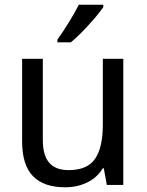

<svg xmlns="http://www.w3.org/2000/svg" viewBox="-20 -786 623 816"><path d="M504 0H434L421 -71H417Q393 -31 350.5 -10.5Q308 10 257 10Q166 10 120 -37.5Q74 -85 74 -185V-536H162V-191Q162 -126 189 -94.5Q216 -63 272 -63Q351 -63 384 -111Q417 -159 417 -257V-536H504ZM419 -756Q399 -726 356 -679Q313 -632 281 -606H224V-618Q246 -648 272.5 -691Q299 -734 315 -766H419Z"/></svg>

Font: Noto Sans Display
Style: Regular
Weight: 400
Designer: Monotype Design team
Foundry: Monotype Imaging Inc.
Version: Version 1.000